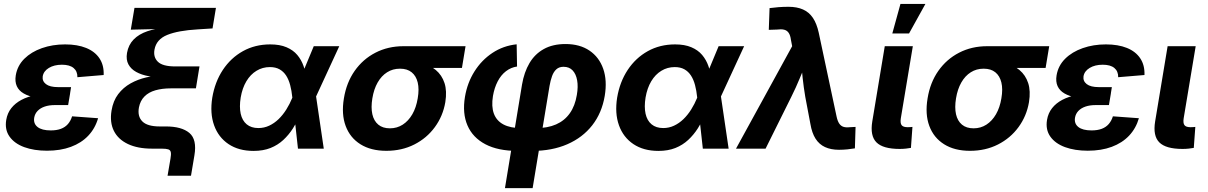

<svg xmlns="http://www.w3.org/2000/svg" viewBox="-20 -768 6242 992"><path d="M222.7 10.7Q155.8 10.7 105.2 -7.8Q54.7 -26.4 29.3 -62.3Q3.9 -98.1 12.2 -148.4Q18.1 -183.6 38.3 -209.2Q58.6 -234.9 90.8 -252Q123 -269 165.8 -277.3Q208.5 -285.6 258.8 -285.6H342.3L332 -225.1H262.7Q233.4 -225.1 210.7 -217.3Q188 -209.5 174.1 -194.8Q160.2 -180.2 156.7 -159.7Q151.9 -129.4 174.1 -111.8Q196.3 -94.2 242.2 -94.2Q272.9 -94.2 294.9 -102.5Q316.9 -110.8 331.1 -127.2Q345.2 -143.6 352.5 -167L486.8 -157.2Q471.7 -104.5 436 -66.9Q400.4 -29.3 346.4 -9.3Q292.5 10.7 222.7 10.7ZM257.8 -256.3Q206.1 -256.3 166.7 -263.4Q127.4 -270.5 102.3 -285.2Q77.1 -299.8 66.7 -323.2Q56.2 -346.7 61.5 -378.9Q69.8 -428.7 105.7 -464.4Q141.6 -500 196.5 -519.3Q251.5 -538.6 316.4 -538.6Q379.9 -538.6 425 -520.3Q470.2 -502 493.9 -466.6Q517.6 -431.2 515.6 -380.4L379.9 -369.1Q380.4 -399.9 360.1 -416.7Q339.8 -433.6 299.8 -433.6Q259.8 -433.6 232.4 -417Q205.1 -400.4 200.7 -373.5Q197.3 -349.1 217.3 -333.5Q237.3 -317.9 279.8 -317.9H347.2L337.4 -256.3Z M845.7 140.1 860.8 51.8Q864.7 29.8 862.5 18.6Q860.4 7.3 849.4 3.7Q838.4 0 814 0H765.1Q691.4 0 640.9 -23.9Q590.3 -47.9 568.4 -91.8Q546.4 -135.7 556.2 -196.3Q564.5 -247.1 590.6 -281.5Q616.7 -315.9 654.8 -337.2Q692.9 -358.4 737.1 -368.4Q781.2 -378.4 825.7 -379.4L824.7 -367.2Q783.7 -367.7 747.3 -374.5Q710.9 -381.3 683.8 -396.2Q656.7 -411.1 643.6 -435.3Q630.4 -459.5 636.2 -494.6Q643.6 -536.6 670.7 -564.2Q697.8 -591.8 741.7 -606.7Q785.6 -621.6 841.8 -626L843.8 -619.1L655.8 -614.7L674.8 -727.5H1095.7L1078.1 -621.1L1001.5 -616.2Q900.4 -610.4 844.2 -587.6Q788.1 -564.9 778.3 -512.2Q771 -473.1 795.7 -449Q820.3 -424.8 885.7 -424.8H1010.7L992.2 -311.5H863.3Q817.9 -311.5 783 -301.5Q748 -291.5 726.3 -269.5Q704.6 -247.6 697.8 -212.9Q689.5 -167 715.3 -140.9Q741.2 -114.7 804.7 -114.7H836.9Q918.5 -114.7 958.5 -81.1Q998.5 -47.4 984.4 35.2L966.8 140.1Z M1290 11.7Q1213.4 11.7 1160.9 -23.4Q1108.4 -58.6 1086.2 -120.6Q1064 -182.6 1076.7 -263.2Q1090.3 -344.7 1131.3 -406.7Q1172.4 -468.8 1235.1 -503.7Q1297.9 -538.6 1376 -538.6Q1425.8 -538.6 1460.2 -523.9Q1494.6 -509.3 1515.9 -484.1Q1537.1 -459 1548.3 -426.8Q1559.6 -394.5 1563.5 -359.4H1599.1L1612.3 -274.9L1652.8 0H1519.5L1490.2 -265.6Q1486.8 -299.8 1479.2 -328.4Q1471.7 -356.9 1458.3 -377.7Q1444.8 -398.4 1424.3 -409.9Q1403.8 -421.4 1374.5 -421.4Q1336.4 -421.4 1305.2 -402.3Q1273.9 -383.3 1252.9 -348.1Q1231.9 -313 1223.6 -264.2Q1215.8 -215.8 1223.6 -180.4Q1231.4 -145 1254.6 -125.7Q1277.8 -106.4 1314.9 -106.4Q1344.7 -106.4 1370.8 -118.7Q1397 -130.9 1419.2 -152.3Q1441.4 -173.8 1459.2 -202.1Q1477.1 -230.5 1490.2 -262.7L1601.1 -529.3H1732.9L1609.9 -262.7L1567.4 -174.3H1531.7Q1514.6 -137.7 1493.4 -104.5Q1472.2 -71.3 1443.8 -44.9Q1415.5 -18.6 1377.7 -3.4Q1339.8 11.7 1290 11.7Z M1976.1 11.2Q1896.5 11.2 1842.5 -22.5Q1788.6 -56.2 1765.9 -117.2Q1743.2 -178.2 1756.8 -259.8Q1770 -341.3 1812.5 -401.9Q1855 -462.4 1919.9 -495.8Q1984.9 -529.3 2064.5 -529.3H2385.3L2366.7 -417H2141.1L2045.9 -413.1Q2009.3 -413.1 1980 -394.5Q1950.7 -376 1931.2 -341.8Q1911.6 -307.6 1903.8 -259.8Q1896 -212.4 1903.8 -177.7Q1911.6 -143.1 1934.6 -124Q1957.5 -105 1994.6 -105Q2031.2 -105 2060.8 -124Q2090.3 -143.1 2110.4 -177.7Q2130.4 -212.4 2138.2 -259.8Q2146.5 -307.6 2138.2 -341.8Q2129.9 -376 2106.9 -394.5Q2084 -413.1 2047.4 -413.1L2053.7 -458Q2108.9 -458 2154.5 -445.3Q2200.2 -432.6 2231.7 -406.2Q2263.2 -379.9 2276.6 -338.9Q2290 -297.9 2280.8 -240.2Q2268.6 -168.5 2226.8 -111.3Q2185.1 -54.2 2120.6 -21.5Q2056.2 11.2 1976.1 11.2Z M2588.9 204.1 2677.2 -331.5Q2688 -395 2715.6 -441.9Q2743.2 -488.8 2789.6 -514.6Q2835.9 -540.5 2901.9 -540.5Q2975.6 -540.5 3025.6 -506.6Q3075.7 -472.7 3096.7 -412.4Q3117.7 -352.1 3104.5 -272.9Q3089.8 -184.6 3040 -120.8Q2990.2 -57.1 2911.1 -22.7Q2832 11.7 2729.5 11.7H2654.3Q2553.2 11.7 2487.8 -22.7Q2422.4 -57.1 2395.3 -119.9Q2368.2 -182.6 2382.3 -267.6Q2394.5 -340.3 2431.4 -398.9Q2468.3 -457.5 2524.2 -494.6Q2580.1 -531.7 2649.4 -539.1L2651.4 -424.3Q2620.1 -419.9 2594.2 -400.1Q2568.4 -380.4 2551.3 -347.4Q2534.2 -314.5 2526.9 -272Q2518.1 -217.8 2531.7 -180.9Q2545.4 -144 2581.1 -125Q2616.7 -106 2674.3 -106H2749.5Q2809.1 -106 2853 -125.2Q2897 -144.5 2924.1 -182.9Q2951.2 -221.2 2960.4 -277.8Q2967.8 -320.3 2961.9 -353Q2956.1 -385.7 2938.5 -404.3Q2920.9 -422.9 2891.6 -422.9Q2868.7 -422.9 2854.5 -409.9Q2840.3 -397 2832.3 -374.8Q2824.2 -352.5 2819.3 -324.2L2731.9 204.1Z M3381.8 11.7Q3305.2 11.7 3252.7 -23.4Q3200.2 -58.6 3178 -120.6Q3155.8 -182.6 3168.5 -263.2Q3182.1 -344.7 3223.1 -406.7Q3264.2 -468.8 3326.9 -503.7Q3389.6 -538.6 3467.8 -538.6Q3517.6 -538.6 3552 -523.9Q3586.4 -509.3 3607.7 -484.1Q3628.9 -459 3640.1 -426.8Q3651.4 -394.5 3655.3 -359.4H3690.9L3704.1 -274.9L3744.6 0H3611.3L3582 -265.6Q3578.6 -299.8 3571 -328.4Q3563.5 -356.9 3550 -377.7Q3536.6 -398.4 3516.1 -409.9Q3495.6 -421.4 3466.3 -421.4Q3428.2 -421.4 3397 -402.3Q3365.7 -383.3 3344.7 -348.1Q3323.7 -313 3315.4 -264.2Q3307.6 -215.8 3315.4 -180.4Q3323.2 -145 3346.4 -125.7Q3369.6 -106.4 3406.7 -106.4Q3436.5 -106.4 3462.6 -118.7Q3488.8 -130.9 3511 -152.3Q3533.2 -173.8 3551 -202.1Q3568.8 -230.5 3582 -262.7L3692.9 -529.3H3824.7L3701.7 -262.7L3659.2 -174.3H3623.5Q3606.4 -137.7 3585.2 -104.5Q3564 -71.3 3535.6 -44.9Q3507.3 -18.6 3469.5 -3.4Q3431.6 11.7 3381.8 11.7Z M3782.7 0 4072.8 -529.3 4066.4 -562.5Q4063.5 -585.4 4054.9 -598.1Q4046.4 -610.8 4031.5 -614.5Q4016.6 -618.2 3993.2 -615.2L3952.1 -613.8L3956.1 -726.1Q3976.6 -729 4002.4 -731Q4028.3 -732.9 4054.2 -732.9Q4097.7 -732.9 4128.9 -719Q4160.2 -705.1 4179.9 -675.8Q4199.7 -646.5 4210 -599.6L4302.2 -166.5Q4307.1 -143.1 4315.7 -130.1Q4324.2 -117.2 4337.6 -112.8Q4351.1 -108.4 4371.1 -110.8L4400.4 -112.3L4397 -1.5Q4380.4 1.5 4358.6 3.7Q4336.9 5.9 4314.9 5.9Q4272.9 5.9 4242.7 -8.1Q4212.4 -22 4193.6 -51.5Q4174.8 -81.1 4167 -127.9L4140.6 -267.6Q4132.3 -316.4 4127 -365.5Q4121.6 -414.6 4117.2 -466.3H4154.8Q4133.3 -415 4113 -365.7Q4092.8 -316.4 4068.4 -267.6L3935.5 0Z M4628.4 1.5Q4542 1.5 4508.3 -32.5Q4474.6 -66.4 4486.8 -140.6L4551.3 -529.3H4696.3L4634.3 -157.2Q4630.4 -132.3 4638.2 -121.6Q4646 -110.8 4669.4 -110.8Q4677.2 -110.8 4683.3 -111.3Q4689.5 -111.8 4694.3 -112.3L4686.5 -3.9Q4675.8 -2 4660.6 -0.2Q4645.5 1.5 4628.4 1.5ZM4590.3 -595.2 4632.3 -747.6H4761.2L4676.8 -595.2Z M4991.7 11.2Q4912.1 11.2 4858.2 -22.5Q4804.2 -56.2 4781.5 -117.2Q4758.8 -178.2 4772.5 -259.8Q4785.6 -341.3 4828.1 -401.9Q4870.6 -462.4 4935.5 -495.8Q5000.5 -529.3 5080.1 -529.3H5400.9L5382.3 -417H5156.7L5061.5 -413.1Q5024.9 -413.1 4995.6 -394.5Q4966.3 -376 4946.8 -341.8Q4927.2 -307.6 4919.4 -259.8Q4911.6 -212.4 4919.4 -177.7Q4927.2 -143.1 4950.2 -124Q4973.1 -105 5010.3 -105Q5046.9 -105 5076.4 -124Q5106 -143.1 5126 -177.7Q5146 -212.4 5153.8 -259.8Q5162.1 -307.6 5153.8 -341.8Q5145.5 -376 5122.6 -394.5Q5099.6 -413.1 5063 -413.1L5069.3 -458Q5124.5 -458 5170.2 -445.3Q5215.8 -432.6 5247.3 -406.2Q5278.8 -379.9 5292.2 -338.9Q5305.7 -297.9 5296.4 -240.2Q5284.2 -168.5 5242.4 -111.3Q5200.7 -54.2 5136.2 -21.5Q5071.8 11.2 4991.7 11.2Z M5600.1 10.7Q5533.2 10.7 5482.7 -7.8Q5432.1 -26.4 5406.7 -62.3Q5381.3 -98.1 5389.6 -148.4Q5395.5 -183.6 5415.8 -209.2Q5436 -234.9 5468.3 -252Q5500.5 -269 5543.2 -277.3Q5585.9 -285.6 5636.2 -285.6H5719.7L5709.5 -225.1H5640.1Q5610.8 -225.1 5588.1 -217.3Q5565.4 -209.5 5551.5 -194.8Q5537.6 -180.2 5534.2 -159.7Q5529.3 -129.4 5551.5 -111.8Q5573.7 -94.2 5619.6 -94.2Q5650.4 -94.2 5672.4 -102.5Q5694.3 -110.8 5708.5 -127.2Q5722.7 -143.6 5730 -167L5864.3 -157.2Q5849.1 -104.5 5813.5 -66.9Q5777.8 -29.3 5723.9 -9.3Q5669.9 10.7 5600.1 10.7ZM5635.3 -256.3Q5583.5 -256.3 5544.2 -263.4Q5504.9 -270.5 5479.7 -285.2Q5454.6 -299.8 5444.1 -323.2Q5433.6 -346.7 5439 -378.9Q5447.3 -428.7 5483.2 -464.4Q5519 -500 5574 -519.3Q5628.9 -538.6 5693.8 -538.6Q5757.3 -538.6 5802.5 -520.3Q5847.7 -502 5871.3 -466.6Q5895 -431.2 5893.1 -380.4L5757.3 -369.1Q5757.8 -399.9 5737.5 -416.7Q5717.3 -433.6 5677.2 -433.6Q5637.2 -433.6 5609.9 -417Q5582.5 -400.4 5578.1 -373.5Q5574.7 -349.1 5594.7 -333.5Q5614.7 -317.9 5657.2 -317.9H5724.6L5714.8 -256.3Z M6089.8 1.5Q6003.4 1.5 5969.7 -32.5Q5936 -66.4 5948.2 -140.6L6012.7 -529.3H6157.7L6095.7 -157.2Q6091.8 -132.3 6099.6 -121.6Q6107.4 -110.8 6130.9 -110.8Q6138.7 -110.8 6144.8 -111.3Q6150.9 -111.8 6155.8 -112.3L6147.9 -3.9Q6137.2 -2 6122.1 -0.2Q6106.9 1.5 6089.8 1.5Z"/></svg>

Font: Inter 24pt
Style: Bold Italic
Weight: 700
Italic angle: -9.3988°
Version: Version 4.001;git-66647c0bb